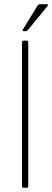

<svg xmlns="http://www.w3.org/2000/svg" viewBox="-20 -897 249 917"><path d="M173 -877H203Q207 -877 208.5 -874.5Q210 -872 207 -868L115 -756Q109 -748 101 -748H93Q85 -748 90 -757L158 -868Q162 -877 173 -877ZM107 0H93Q85 0 85 -9V-694Q85 -703 93 -703H107Q115 -703 115 -694V-9Q115 0 107 0Z"/></svg>

Font: Rajdhani Light
Style: Regular
Weight: 300
Designer: Satya Rajpurohit, Jyotish Sonowal
Foundry: Indian Type Foundry
Version: Version 1.201;PS 1.0;hotconv 1.0.78;makeotf.lib2.5.61930; tt